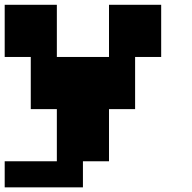

<svg xmlns="http://www.w3.org/2000/svg" viewBox="-20 -576 818 818"><path d="M666.7 -555.6V-333.3H555.6V-111.1H444.4V111.1H333.3V222.2H0V111.1H222.2V-111.1H111.1V-333.3H0V-555.6H222.2V-333.3H444.4V-555.6Z"/></svg>

Font: Pixeloid Sans
Style: Bold
Weight: 700
Monospace: yes
Designer: GGBot
Version: 0.3